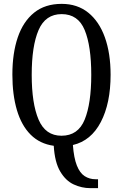

<svg xmlns="http://www.w3.org/2000/svg" viewBox="-20 -745 637 993"><path d="M446 228Q403 228 361.5 209Q320 190 291.5 142Q263 94 258 9Q186 -1 138.5 -48.5Q91 -96 67.5 -175.5Q44 -255 44 -359Q44 -470 72 -552Q100 -634 156.5 -679.5Q213 -725 299 -725Q380 -725 436.5 -679.5Q493 -634 522.5 -551.5Q552 -469 552 -358Q552 -211 501.5 -114Q451 -17 357 5Q362 72 377.5 111Q393 150 418 166Q443 182 474 182H487V228ZM298 -43Q384 -43 418 -126.5Q452 -210 452 -358Q452 -507 418 -589.5Q384 -672 299 -672Q215 -672 179.5 -589.5Q144 -507 144 -358Q144 -210 179.5 -126.5Q215 -43 298 -43Z"/></svg>

Font: Noto Serif Thai ExtraCondensed
Style: Regular
Weight: 400
Width: 2
Designer: Monotype Design Team
Foundry: Monotype Imaging Inc.
Version: Version 2.002; ttfautohint (v1.8.4.7-5d5b)